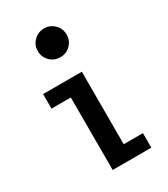

<svg xmlns="http://www.w3.org/2000/svg" viewBox="-192 -868 834 955"><g transform="rotate(-30 225.0 -390.0)"><path d="M280 -639.5Q256 -615.5 221.5 -615.5Q187 -615.5 162.8 -639.5Q138.5 -663.5 138.5 -698Q138.5 -732.5 162.8 -756.5Q187 -780.5 221.5 -780.5Q256 -780.5 280 -756.5Q304 -732.5 304 -698Q304 -663.5 280 -639.5ZM277 -83.5H387.5V0H165.5V-416.5H54.5V-500H277Z"/></g></svg>

Font: League Mono Condensed Medium
Style: Regular
Weight: 500
Width: 1
Designer: Tyler Finck
Foundry: The League of Moveable Type / Tyler Finck
Version: Version 2.210